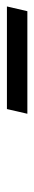

<svg xmlns="http://www.w3.org/2000/svg" viewBox="216 -912 101 574"><g transform="rotate(-90 267.0 -625.5)"><path d="M227.5 -655.8H534.2L520 -594.7H213.4Z"/></g></svg>

Font: Glacial Indifference
Style: Italic
Weight: 400
Designer: Alfredo Marco Pradil
Foundry: Alfredo Marco Pradil
Version: Version 1.312